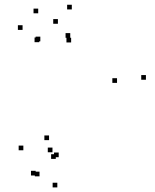

<svg xmlns="http://www.w3.org/2000/svg" viewBox="-20 -779 660 820"><path d="M603.2 -438.4V-458.4H583.2V-438.4ZM286.7 -738.7V-758.7H266.7V-738.7ZM143.2 -722.2V-742.2H123.2V-722.2ZM76.4 -651.3V-671.3H56.4V-651.3ZM147.6 -598.8V-618.8H127.6V-598.8ZM280 -617.6V-637.6H260V-617.6ZM479.8 -425V-445H459.8V-425ZM218.3 -100.4V-120.4H198.3V-100.4ZM132.3 -29.5V-49.5H112.3V-29.5ZM224.8 21.4V1.4H204.8V21.4ZM230.7 -107.6V-127.6H210.7V-107.6ZM189.5 -180.5V-200.5H169.5V-180.5ZM204.1 -128.7V-148.7H184.1V-128.7ZM283.8 -597.7V-617.7H263.8V-597.7ZM227.3 -677.5V-697.5H207.3V-677.5ZM152.2 -602.5V-622.5H132.2V-602.5ZM79.7 -137.2V-157.2H59.7V-137.2ZM148.8 -25.9V-45.9H128.8V-25.9Z"/></svg>

Font: Monaspace Radon Dots Var
Style: Regular
Weight: 400
Designer: Riley Cran and the Lettermatic Team
Version: Version 1.100 (Monaspace Radon Dots)